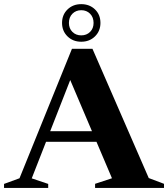

<svg xmlns="http://www.w3.org/2000/svg" viewBox="-32 -930 832 950"><path d="M168 -228.5V-281H511.5V-228.5ZM704 -49 779.5 -20.5V0H438.5V-20.5L522 -48L304 -561L328 -566L125 -47.5L206.5 -20V0H-12V-20L64.5 -48L324 -688.5H425.5ZM370 -909.5Q411 -909.5 438 -883.5Q465 -857.5 465 -816.5Q465 -776.5 438 -750Q411 -723.5 370 -723.5Q329 -723.5 302 -750Q275 -776.5 275 -816.5Q275 -857 302 -883.2Q329 -909.5 370 -909.5ZM370 -755Q396.5 -755 413.8 -772.2Q431 -789.5 431 -816.5Q431 -844.5 413.8 -862Q396.5 -879.5 370 -879.5Q343.5 -879.5 326.2 -862Q309 -844.5 309 -816.5Q309 -789.5 326.2 -772.2Q343.5 -755 370 -755Z"/></svg>

Font: Newsreader 36pt
Style: Bold
Weight: 700
Designer: Hugues Gentile
Foundry: Production Type
Version: Version 1.003